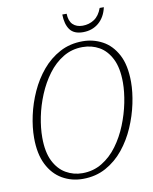

<svg xmlns="http://www.w3.org/2000/svg" viewBox="-96 -959 833 1042"><g transform="rotate(-10 320.0 -438.0)"><path d="M276 11Q214 11 163 -18.5Q112 -48 82.5 -107Q53 -166 53 -254Q53 -312 67 -376.5Q81 -441 109 -503Q137 -565 179 -615Q221 -665 277 -695Q333 -725 403 -725Q461 -725 511.5 -698Q562 -671 593 -613Q624 -555 624 -462Q624 -407 610.5 -343Q597 -279 570 -216.5Q543 -154 501.5 -102.5Q460 -51 403.5 -20Q347 11 276 11ZM279 -20Q339 -20 387.5 -49.5Q436 -79 472 -128Q508 -177 532 -236.5Q556 -296 568 -356Q580 -416 580 -467Q580 -547 555 -597Q530 -647 489 -670.5Q448 -694 397 -694Q338 -694 290 -665Q242 -636 206 -587.5Q170 -539 145.5 -480Q121 -421 109 -361Q97 -301 97 -248Q97 -168 122 -118Q147 -68 188.5 -44Q230 -20 279 -20ZM415 -773Q365 -773 343 -803Q321 -833 320 -887H344Q345 -847 365 -827.5Q385 -808 419 -808Q454 -808 482.5 -826.5Q511 -845 526 -887H549Q537 -833 501.5 -803Q466 -773 415 -773Z"/></g></svg>

Font: Noto Serif SemiCondensed ExtraLight
Style: Italic
Weight: 200
Width: 4
Italic angle: -12°
Designer: Monotype Design Team
Foundry: Monotype Imaging Inc.
Version: Version 2.013